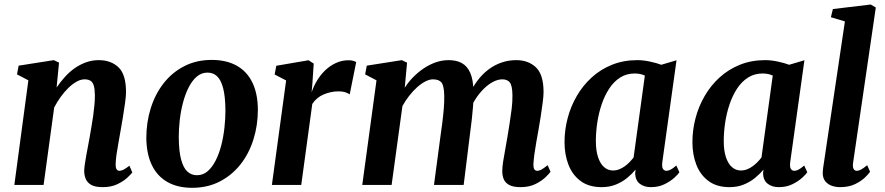

<svg xmlns="http://www.w3.org/2000/svg" viewBox="-20 -838 4009 870"><path d="M236.5 -441.5Q254 -467.5 274.8 -490.2Q295.5 -513 319.8 -529.8Q344 -546.5 371 -556Q398 -565.5 427.5 -565.5Q482.5 -565.5 516.8 -533.2Q551 -501 551 -420.5Q551 -403 546.8 -372.2Q542.5 -341.5 537 -307.8Q531.5 -274 526.5 -246.5Q522.5 -221.5 517.2 -193.5Q512 -165.5 508.2 -139.5Q504.5 -113.5 504 -93.5Q504 -76 509 -70Q514 -64 521 -64Q529.5 -64 539.8 -69.2Q550 -74.5 566.5 -87L579.5 -56.5Q574.5 -49.5 557.2 -33.2Q540 -17 512 -3.5Q484 10 445.5 10Q411 10 393 -0.5Q375 -11 368.2 -28Q361.5 -45 361.5 -64.5Q362 -77 364.5 -94.8Q367 -112.5 370.8 -133.2Q374.5 -154 378.8 -176Q383 -198 386.5 -218Q390 -239 394.2 -262.8Q398.5 -286.5 402 -311.8Q405.5 -337 407.8 -361Q410 -385 410 -406.5Q409.5 -435 404.8 -450.5Q400 -466 389.8 -472.2Q379.5 -478.5 363 -478.5Q346 -478.5 327.5 -468.2Q309 -458 290.8 -440.5Q272.5 -423 255.8 -400Q239 -377 225.5 -351L177.5 0H45L108.5 -474L57 -501L64.5 -540.5L224 -565.5L247.5 -554Z M939 -566.5Q1006 -566.5 1052.5 -540.5Q1099 -514.5 1123.5 -464.2Q1148 -414 1148.5 -341Q1148.5 -270.5 1128.5 -206.5Q1108.5 -142.5 1069.8 -93.2Q1031 -44 975.8 -15.5Q920.5 13 850.5 13Q785 13 738.8 -13.2Q692.5 -39.5 668.2 -89.8Q644 -140 643 -211.5Q643 -283.5 663 -347.5Q683 -411.5 721.5 -460.8Q760 -510 815 -538.2Q870 -566.5 939 -566.5ZM920.5 -509Q892.5 -509 871.2 -490.5Q850 -472 834.5 -441.2Q819 -410.5 809 -372.2Q799 -334 794.5 -293.8Q790 -253.5 790 -216.5Q790.5 -152.5 800.8 -114.8Q811 -77 829.2 -60.5Q847.5 -44 872 -44Q900 -44 921 -62.2Q942 -80.5 957.5 -111.2Q973 -142 982.8 -180.2Q992.5 -218.5 997 -259Q1001.5 -299.5 1001.5 -337Q1001 -401.5 991 -439Q981 -476.5 963.2 -492.8Q945.5 -509 920.5 -509Z M1212 0 1276.5 -473.5 1224.5 -500.5 1232 -540 1378 -565 1401.5 -550 1395.5 -459.5 1392 -419.5Q1400.5 -446 1416 -472Q1431.5 -498 1453.2 -519Q1475 -540 1502 -552.5Q1529 -565 1560 -565Q1572 -565 1581 -562.2Q1590 -559.5 1594 -556.5L1564.5 -410Q1560.5 -414 1547.2 -419Q1534 -424 1512.5 -424Q1495.5 -424 1478.5 -420.2Q1461.5 -416.5 1445.8 -409.8Q1430 -403 1417.2 -392.2Q1404.5 -381.5 1395 -367L1345 0Z M1824.5 -554 1814 -440.5Q1830.5 -466.5 1852.8 -489Q1875 -511.5 1901 -528.8Q1927 -546 1955.2 -555.8Q1983.5 -565.5 2013 -565.5Q2049 -565.5 2073.2 -551.8Q2097.5 -538 2110.8 -508Q2124 -478 2125.5 -427.5Q2126 -420.5 2125.8 -412.5Q2125.5 -404.5 2125 -396Q2124.5 -387.5 2123.5 -379L2104.5 -405Q2121 -442.5 2143.2 -472.2Q2165.5 -502 2193 -522.8Q2220.5 -543.5 2252.2 -554.5Q2284 -565.5 2319.5 -565.5Q2374 -565.5 2408.5 -532.8Q2443 -500 2443 -420.5Q2443 -403 2439 -372.5Q2435 -342 2429.8 -308.2Q2424.5 -274.5 2419.5 -246.5Q2415 -221.5 2410 -193.5Q2405 -165.5 2401.5 -139.5Q2398 -113.5 2397 -93.5Q2397 -76 2401.8 -70Q2406.5 -64 2414 -64Q2423.5 -64 2433.8 -69.8Q2444 -75.5 2461.5 -89.5L2474.5 -59.5Q2469 -51.5 2452 -35Q2435 -18.5 2406.5 -4.2Q2378 10 2339 10Q2304.5 10 2286.2 -0.5Q2268 -11 2261.8 -28Q2255.5 -45 2256 -64Q2256 -81 2260 -106.8Q2264 -132.5 2269.5 -161.8Q2275 -191 2279.5 -219Q2284 -246.5 2289.2 -279.2Q2294.5 -312 2298.5 -345Q2302.5 -378 2302 -406.5Q2301.5 -449 2290.5 -463.8Q2279.5 -478.5 2256 -478.5Q2236.5 -478.5 2215 -467.5Q2193.5 -456.5 2172.5 -436Q2151.5 -415.5 2133.8 -387.8Q2116 -360 2104 -326.5L2126 -403.5Q2125.5 -380.5 2123.2 -353.2Q2121 -326 2118 -298.2Q2115 -270.5 2111.5 -246L2081 0H1946.5L1975.5 -218Q1979.5 -246 1983.8 -278.8Q1988 -311.5 1990.8 -344Q1993.5 -376.5 1993 -404.5Q1992 -450.5 1980.2 -464.5Q1968.5 -478.5 1941.5 -478.5Q1926 -478.5 1907.5 -469Q1889 -459.5 1870.2 -442.8Q1851.5 -426 1834.2 -404Q1817 -382 1803.5 -357.5L1754.5 0H1621.5L1686 -474L1634.5 -501L1642 -540.5L1801 -565.5Z M2981 -102.5Q2978.5 -81 2984.2 -72.5Q2990 -64 3000 -64Q3008 -64 3018.5 -69.2Q3029 -74.5 3044.5 -88L3058.5 -57.5Q3053.5 -49 3035.8 -32.8Q3018 -16.5 2991 -3.2Q2964 10 2929.5 10Q2899 10 2879.2 -5.2Q2859.5 -20.5 2858 -51.5L2860 -69.5Q2844 -50 2821.8 -31.8Q2799.5 -13.5 2770.8 -1.8Q2742 10 2706 10Q2648.5 10 2611.2 -17.5Q2574 -45 2556 -91.2Q2538 -137.5 2538 -194Q2538 -248.5 2552 -302Q2566 -355.5 2593.5 -403Q2621 -450.5 2661 -487Q2701 -523.5 2753 -544.5Q2805 -565.5 2868 -565.5Q2894.5 -565.5 2925 -559Q2955.5 -552.5 2976.5 -544.5L3045.5 -565ZM2902 -495.5Q2891.5 -500.5 2880 -502.8Q2868.5 -505 2856 -505Q2819 -505 2790.2 -486.8Q2761.5 -468.5 2740.8 -437Q2720 -405.5 2706.5 -365.8Q2693 -326 2686.5 -283Q2680 -240 2680 -199Q2680 -156 2689.8 -126.2Q2699.5 -96.5 2717 -81Q2734.5 -65.5 2757.5 -65.5Q2772.5 -65.5 2785.8 -70.8Q2799 -76 2810.8 -84.5Q2822.5 -93 2832.5 -103.2Q2842.5 -113.5 2851 -124.5Z M3560.5 -102.5Q3558 -81 3563.8 -72.5Q3569.5 -64 3579.5 -64Q3587.5 -64 3598 -69.2Q3608.5 -74.5 3624 -88L3638 -57.5Q3633 -49 3615.2 -32.8Q3597.5 -16.5 3570.5 -3.2Q3543.5 10 3509 10Q3478.5 10 3458.8 -5.2Q3439 -20.5 3437.5 -51.5L3439.5 -69.5Q3423.5 -50 3401.2 -31.8Q3379 -13.5 3350.2 -1.8Q3321.5 10 3285.5 10Q3228 10 3190.8 -17.5Q3153.5 -45 3135.5 -91.2Q3117.5 -137.5 3117.5 -194Q3117.5 -248.5 3131.5 -302Q3145.5 -355.5 3173 -403Q3200.5 -450.5 3240.5 -487Q3280.5 -523.5 3332.5 -544.5Q3384.5 -565.5 3447.5 -565.5Q3474 -565.5 3504.5 -559Q3535 -552.5 3556 -544.5L3625 -565ZM3481.5 -495.5Q3471 -500.5 3459.5 -502.8Q3448 -505 3435.5 -505Q3398.5 -505 3369.8 -486.8Q3341 -468.5 3320.2 -437Q3299.5 -405.5 3286 -365.8Q3272.5 -326 3266 -283Q3259.5 -240 3259.5 -199Q3259.5 -156 3269.2 -126.2Q3279 -96.5 3296.5 -81Q3314 -65.5 3337 -65.5Q3352 -65.5 3365.2 -70.8Q3378.5 -76 3390.2 -84.5Q3402 -93 3412 -103.2Q3422 -113.5 3430.5 -124.5Z M3845.5 -100Q3843 -83 3847.5 -73.5Q3852 -64 3862.5 -64Q3870.5 -64 3880.5 -69Q3890.5 -74 3909.5 -89.5L3922.5 -59.5Q3917 -51 3900.2 -34.5Q3883.5 -18 3855.2 -4Q3827 10 3785.5 10Q3767 10 3749 3.8Q3731 -2.5 3719.5 -16.8Q3708 -31 3708 -54.5Q3708 -59.5 3708.8 -66.5Q3709.5 -73.5 3710.2 -80.2Q3711 -87 3712 -91.5L3808.5 -741L3745 -760L3754 -797L3925.5 -817.5L3948.5 -804Z"/></svg>

Font: Merriweather 24pt
Style: Bold Italic
Weight: 700
Italic angle: -7.8°
Designer: Eben Sorkin
Foundry: Eben Sorkin
Version: Version 2.101